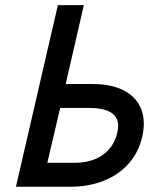

<svg xmlns="http://www.w3.org/2000/svg" viewBox="-20 -709 605 729"><path d="M199.7 -689.5H298.3L229.5 -390.1H331.5Q390.6 -390.1 434.6 -372.6Q478.5 -355 502.2 -321Q525.9 -287.1 525.9 -238.8Q525.9 -213.9 519.5 -188Q505.9 -129.4 467.8 -86.9Q429.7 -44.4 372.8 -22.2Q315.9 0 247.6 0H40.5ZM262.2 -90.8Q328.1 -90.8 370.6 -121.1Q413.1 -151.4 425.3 -205.6Q428.7 -221.7 428.7 -231Q428.7 -299.3 316.4 -299.3H208.5L159.7 -90.8Z"/></svg>

Font: Acari Sans Medium
Style: Italic
Weight: 500
Italic angle: -13°
Designer: Alfredo Marco Pradil and Stefan Peev
Foundry: Hanken Design Co.
Version: Version 1.045